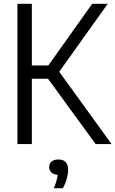

<svg xmlns="http://www.w3.org/2000/svg" viewBox="-20 -760 608 1013"><path d="M484.5 0 209 -378 466.5 -740H548.5L284 -369.5L284.5 -392.5L568.5 0ZM72 0V-740H148V0ZM135.5 -344.5V-414.5H242.5V-344.5ZM264 233Q276.5 203.5 281 182.2Q285.5 161 285.5 141L297.5 162.5H289.5Q265.5 162.5 252.5 151.2Q239.5 140 239.5 121.5Q239.5 103.5 252 92.5Q264.5 81.5 288 81.5Q313.5 81.5 326.5 95.2Q339.5 109 339.5 136Q339.5 157 332.2 183.2Q325 209.5 311.5 233Z"/></svg>

Font: Encode Sans SC Condensed
Style: Regular
Weight: 400
Width: 3
Designer: Multiple Designers
Foundry: Impallari Type
Version: Version 3.002